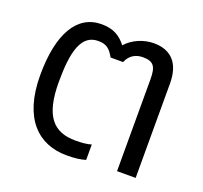

<svg xmlns="http://www.w3.org/2000/svg" viewBox="-102 -668 841 795"><g transform="rotate(20 318.5 -270.0)"><path d="M485 -405V0H567V-416C567 -503 526 -550 448 -550C403 -550 356 -530 327 -497C301 -530 271 -550 218 -550C110 -550 50 -448 50 -265C50 -73 142 10 266 10C302 10 326 7 349 0V-68C331 -62 305 -60 280 -60C183 -60 132 -113 132 -265C132 -395 152 -480 228 -480C264 -480 280 -467 299 -433H354C368 -467 395 -480 425 -480C472 -480 485 -461 485 -405Z"/></g></svg>

Font: Kanit Light
Style: Regular
Weight: 300
Designer: Katatrad Team
Foundry: CadsonDemak
Version: Version 1.000;PS 001.000;hotconv 1.0.88;makeotf.lib2.5.64775